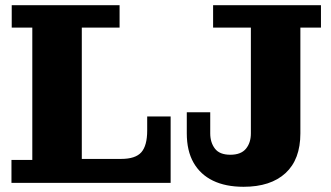

<svg xmlns="http://www.w3.org/2000/svg" viewBox="-20 -702 1269 737"><path d="M24 0V-88H104V-596H25V-682H439V-596H294V0ZM294 0V-92H635V0ZM445 -92Q500 -92 522.5 -117.5Q545 -143 545 -201V-255H635V-92ZM915 15Q846 15 797.5 -8.5Q749 -32 723 -77.5Q697 -123 697 -190V-271H787V-190Q787 -155 805 -131.5Q823 -108 864 -108Q905 -108 924 -131Q943 -154 943 -190V-596H798V-682H1212V-596H1133V-190Q1133 -90 1076 -37.5Q1019 15 915 15Z"/></svg>

Font: Montagu Slab 144pt
Style: Bold
Weight: 700
Designer: Florian Karsten
Foundry: Florian Karsten
Version: Version 1.000